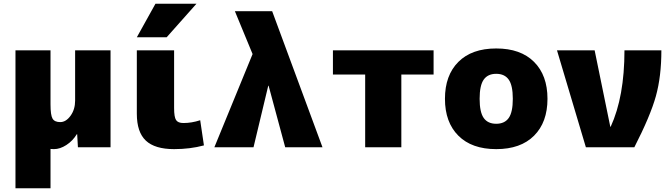

<svg xmlns="http://www.w3.org/2000/svg" viewBox="-20 -790 3606 1030"><path d="M383 -520H573V0H398L394 -70H392Q370 -34 336 -12Q302 10 269 10Q266 10 260 9.5Q254 9 251 9V220H63V-520H251V-230Q251 -172 262 -153.5Q273 -135 303 -135Q334 -135 358.5 -169Q383 -203 383 -250Z M914 -520V-210Q914 -162 924.5 -146Q935 -130 964 -130Q1008 -130 1054 -145L1074 -10Q1000 10 914 10Q811 10 762.5 -35.5Q714 -81 714 -180V-520ZM874 -590H714L814 -770H1034Z M1419 -330 1340 0H1130L1335 -500L1240 -730H1440L1710 0H1510L1421 -330Z M2133 -390V0H1939V-390H1766V-520H2306V-390Z M2439 -458Q2511 -530 2642 -530Q2773 -530 2845 -458Q2917 -386 2917 -260Q2917 -134 2845 -62Q2773 10 2642 10Q2511 10 2439 -62Q2367 -134 2367 -260Q2367 -386 2439 -458ZM2575 -157Q2597 -126 2642 -126Q2687 -126 2709 -157Q2731 -188 2731 -260Q2731 -332 2709 -363Q2687 -394 2642 -394Q2597 -394 2575 -363Q2553 -332 2553 -260Q2553 -188 2575 -157Z M3256 -110Q3330 -271 3330 -520H3528Q3528 -380 3498.5 -274Q3469 -168 3383 0H3123L2968 -520H3170L3254 -110Z"/></svg>

Font: M PLUS 1p Black
Style: Regular
Weight: 900
Version: Version 1.061